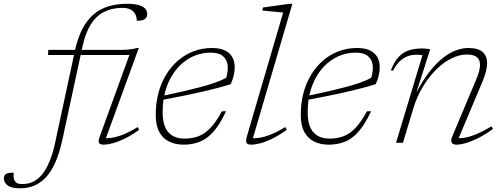

<svg xmlns="http://www.w3.org/2000/svg" viewBox="-184 -754 2662 1014"><path d="M69.5 -463.5 71 -490.5H452.5Q475.5 -490.5 497.8 -492.8Q520 -495 541.5 -500.5H549L369 -7L357 -24.5Q376.5 -22.5 402.2 -25.8Q428 -29 462.8 -42Q497.5 -55 543.5 -83L551 -68.5Q507 -37 470.8 -20Q434.5 -3 407.5 3.5Q380.5 10 364 10Q344.5 10 339 1.2Q333.5 -7.5 341.5 -29L505.5 -480.5L518 -463.5ZM146 -19Q130.5 53.5 108.2 103.5Q86 153.5 57.5 183.5Q29 213.5 -5 227Q-39 240.5 -78 240.5Q-122.5 240.5 -143 225.5Q-163.5 210.5 -163.5 188.5Q-163.5 172.5 -152.8 165Q-142 157.5 -112 158Q-113 174 -111.5 185.2Q-110 196.5 -104 204.5Q-98 212.5 -88.5 215.2Q-79 218 -65 218Q-34 218 -8 205.2Q18 192.5 39.5 165.8Q61 139 78.2 97Q95.5 55 108 -4L210 -479Q230.5 -575.5 269 -631.2Q307.5 -687 362.2 -710.5Q417 -734 486 -734Q525.5 -734 549 -727Q572.5 -720 583 -707.8Q593.5 -695.5 593.5 -680.5Q593.5 -668.5 587.8 -660.2Q582 -652 569.8 -648Q557.5 -644 538.5 -644.5Q538.5 -656 534.8 -668.2Q531 -680.5 523 -690Q514.5 -700 499.8 -706.2Q485 -712.5 463 -712.5Q409 -712.5 367 -691.8Q325 -671 296.2 -626.2Q267.5 -581.5 252 -510Z M927.5 -476Q887 -476 849.5 -462Q812 -448 780.2 -421Q748.5 -394 725 -355.8Q701.5 -317.5 688.2 -268.5Q675 -219.5 675 -162Q675 -89.5 704.8 -55.8Q734.5 -22 791 -22Q830.5 -22 863.5 -34.2Q896.5 -46.5 926.8 -77.8Q957 -109 988 -166.5H1010Q976 -94 940.8 -55.8Q905.5 -17.5 867.2 -3.8Q829 10 785 10Q743 10 709.5 -6.2Q676 -22.5 657.2 -57Q638.5 -91.5 638.5 -147Q638.5 -210 653 -264Q667.5 -318 694.5 -361.5Q721.5 -405 758.5 -436.2Q795.5 -467.5 840.5 -484Q885.5 -500.5 936.5 -500.5Q976 -500.5 1002.2 -488.5Q1028.5 -476.5 1042 -453.8Q1055.5 -431 1055.5 -399Q1055.5 -379 1050.5 -356.2Q1045.5 -333.5 1034.5 -309.5Q1000 -298.5 961.2 -288.5Q922.5 -278.5 879.2 -268.5Q836 -258.5 785.5 -248.2Q735 -238 676 -227L675.5 -248Q737 -261 784.8 -272Q832.5 -283 868.8 -292.5Q905 -302 931.8 -310.8Q958.5 -319.5 977.8 -327.5Q997 -335.5 1011 -344Q1021.5 -379 1018.2 -409Q1015 -439 993.5 -457.5Q972 -476 927.5 -476Z M1311.5 -688Q1302.5 -689 1281.5 -690.8Q1260.5 -692.5 1238.2 -694.8Q1216 -697 1201.5 -698.5L1205 -714.5L1345.5 -734H1360L1147 -8L1136.5 -24.5Q1156.5 -22.5 1182 -25.8Q1207.5 -29 1242 -42Q1276.5 -55 1322.5 -83L1330.5 -68.5Q1286.5 -37 1250.5 -20Q1214.5 -3 1187.5 3.5Q1160.5 10 1144 10Q1123 10 1118 0.8Q1113 -8.5 1119.5 -32.5Z M1693.5 -476Q1653 -476 1615.5 -462Q1578 -448 1546.2 -421Q1514.5 -394 1491 -355.8Q1467.5 -317.5 1454.2 -268.5Q1441 -219.5 1441 -162Q1441 -89.5 1470.8 -55.8Q1500.5 -22 1557 -22Q1596.5 -22 1629.5 -34.2Q1662.5 -46.5 1692.8 -77.8Q1723 -109 1754 -166.5H1776Q1742 -94 1706.8 -55.8Q1671.5 -17.5 1633.2 -3.8Q1595 10 1551 10Q1509 10 1475.5 -6.2Q1442 -22.5 1423.2 -57Q1404.5 -91.5 1404.5 -147Q1404.5 -210 1419 -264Q1433.5 -318 1460.5 -361.5Q1487.5 -405 1524.5 -436.2Q1561.5 -467.5 1606.5 -484Q1651.5 -500.5 1702.5 -500.5Q1742 -500.5 1768.2 -488.5Q1794.5 -476.5 1808 -453.8Q1821.5 -431 1821.5 -399Q1821.5 -379 1816.5 -356.2Q1811.5 -333.5 1800.5 -309.5Q1766 -298.5 1727.2 -288.5Q1688.5 -278.5 1645.2 -268.5Q1602 -258.5 1551.5 -248.2Q1501 -238 1442 -227L1441.5 -248Q1503 -261 1550.8 -272Q1598.5 -283 1634.8 -292.5Q1671 -302 1697.8 -310.8Q1724.5 -319.5 1743.8 -327.5Q1763 -335.5 1777 -344Q1787.5 -379 1784.2 -409Q1781 -439 1759.5 -457.5Q1738 -476 1693.5 -476Z M1891.5 -380.5 1880 -382Q1898.5 -430 1923 -455Q1947.5 -480 1977.5 -489Q2007.5 -498 2043 -498Q2050.5 -498 2059 -497.5Q2067.5 -497 2075.2 -496Q2083 -495 2088 -493.5L2016.5 -271H2018Q2051.5 -334 2086.2 -377.8Q2121 -421.5 2156 -448.8Q2191 -476 2224.5 -488.2Q2258 -500.5 2288.5 -500.5Q2341 -500.5 2364.8 -479.5Q2388.5 -458.5 2388.5 -420.5Q2388.5 -400.5 2382.2 -375.8Q2376 -351 2364 -323L2231.5 -8L2221 -24.5Q2241.5 -22.5 2267.2 -26.2Q2293 -30 2328.5 -44.2Q2364 -58.5 2411.5 -87L2419 -72.5Q2373.5 -40 2336.5 -22.2Q2299.5 -4.5 2272.5 2.8Q2245.5 10 2228 10Q2206.5 10 2201 -1.5Q2195.5 -13 2206 -37L2330 -332Q2340.5 -356.5 2345.8 -376.2Q2351 -396 2351 -411.5Q2351 -439 2334 -452.5Q2317 -466 2282 -466Q2241 -466 2198.8 -444.8Q2156.5 -423.5 2118 -385Q2079.5 -346.5 2048.5 -294.8Q2017.5 -243 1999 -182L1944 0H1907.5L2047 -462Q2041 -464 2032.2 -464.5Q2023.5 -465 2015 -465Q1987 -465 1964.2 -455.2Q1941.5 -445.5 1923.5 -426.8Q1905.5 -408 1891.5 -380.5Z"/></svg>

Font: Newsreader 9pt ExtraLight
Style: Italic
Weight: 250
Italic angle: -17°
Designer: Hugues Gentile
Foundry: Production Type
Version: Version 1.003